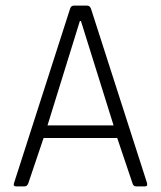

<svg xmlns="http://www.w3.org/2000/svg" viewBox="-20 -663 573 683"><path d="M68 0H37Q26 0 30 -12L229 -631Q232 -643 243 -643H290Q300 -643 304 -631L503 -12Q506 0 496 0H464Q454 0 451 -12L397 -172H135L81 -12Q77 0 68 0ZM264 -588 149 -217H384L268 -588Z"/></svg>

Font: Rajdhani
Style: Regular
Weight: 400
Designer: Satya Rajpurohit, Jyotish Sonowal
Foundry: Indian Type Foundry
Version: Version 1.201 February 1, 2022